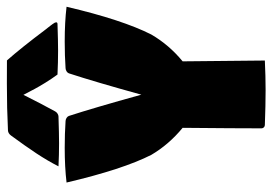

<svg xmlns="http://www.w3.org/2000/svg" viewBox="-138 -660 800 564"><g transform="rotate(-90 262.0 -378.0)"><path d="M7.8 -582.5Q52.7 -587.9 110.1 -587.9Q151.6 -587.9 188.5 -585.4Q193.1 -585.2 197.5 -582.5Q201.9 -579.8 203.4 -575.7Q226.6 -504.6 265.9 -362.8Q303.7 -499.8 328.6 -575.7Q330.1 -579.8 334.5 -582.5Q338.9 -585.2 343.5 -585.4Q380.4 -587.9 421.9 -587.9Q479.2 -587.9 524.2 -582.5Q485.6 -418.2 442.6 -333.5Q412.1 -281.2 363.8 -241.5Q365.7 -80.1 366.2 0Q319.8 2.2 278.8 2.2Q236.6 2.2 176.8 0Q172.9 0 169.9 -2.9Q167 -5.9 167 -9.8Q167 -82.8 168.5 -241.5Q119.4 -282 89.1 -333.5Q46.6 -417.2 7.8 -582.5ZM55.4 -606.2Q72 -638.7 93.6 -671.3Q115.2 -703.9 146 -745.8Q152.3 -754.2 160.9 -754.6Q225.1 -757.8 298.8 -757.8Q342.3 -757.8 366.5 -757.6Q402.3 -717.3 458.7 -642.3Q459.5 -641.4 462.5 -637.6Q465.6 -633.8 467.9 -630.7Q470.2 -627.7 472.9 -624Q475.6 -620.4 477.1 -617.6Q478.5 -614.7 478.5 -613.3Q478.5 -609.1 473.4 -609.1Q422.9 -607.4 394.8 -607.4Q361.6 -607.4 325 -609.1Q312.5 -626.2 301 -644.8Q289.6 -663.3 283 -675.7Q276.4 -688 265.4 -709.2Q238.5 -655.3 216.8 -616Q214.6 -611.8 210.2 -609Q205.8 -606.2 201.9 -606.2Q149.4 -604.5 122.6 -604.5Q89.8 -604.5 55.4 -606.2Z"/></g></svg>

Font: Digitalt
Style: Medium
Weight: 500
Designer: gluk
Foundry: gluk
Version: Version 0.60